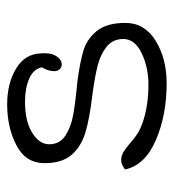

<svg xmlns="http://www.w3.org/2000/svg" viewBox="6 -502 496 549"><g transform="rotate(-90 254.5 -227.0)"><path d="M72 -129Q84 -129 95.5 -122Q107 -115 119 -104.5Q131 -94 138 -89Q161 -71 201 -61Q241 -51 286 -51Q337 -51 377.5 -70.5Q418 -90 418 -123Q418 -153 396 -170.5Q374 -188 343 -196Q312 -204 261 -211Q192 -219 151.5 -231Q111 -243 87 -270.5Q63 -298 63 -348Q63 -402 114 -428.5Q165 -455 231 -455Q291 -455 333.5 -429.5Q376 -404 377 -357Q379 -330 369 -314.5Q359 -299 345 -299Q337 -299 331.5 -305Q326 -311 326 -321Q326 -337 337 -356Q332 -380 304.5 -392Q277 -404 239 -404Q183 -404 150 -383.5Q117 -363 117 -335Q117 -305 141 -289Q165 -273 199.5 -266.5Q234 -260 298 -254Q351 -247 384.5 -237Q418 -227 441 -198.5Q464 -170 464 -117Q464 -62 413 -30.5Q362 1 291 1Q200 1 128.5 -30Q57 -61 45 -118Q59 -129 72 -129Z"/></g></svg>

Font: Indie Flower
Style: Regular
Weight: 400
Designer: Kimberly Geswein
Foundry: Kimberly Geswein
Version: Version 2.000